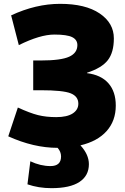

<svg xmlns="http://www.w3.org/2000/svg" viewBox="-20 -760 651 1000"><path d="M443 95Q443 155 394 187.5Q345 220 248 220Q181 220 123 200L138 80Q191 105 243 105Q298 105 298 55Q298 30 280 10Q155 10 23 -50L73 -200Q136 -171 178 -160.5Q220 -150 273 -150Q329 -150 358.5 -169Q388 -188 388 -220Q388 -258 348 -274Q308 -290 192 -290H153V-445H192Q297 -445 340 -464.5Q383 -484 383 -525Q383 -553 356 -566.5Q329 -580 263 -580Q189 -580 78 -525L38 -680Q167 -740 293 -740Q425 -740 499 -690Q573 -640 573 -560Q573 -487 541.5 -446.5Q510 -406 433 -381V-379Q506 -370 544.5 -326.5Q583 -283 583 -210Q583 -131 535.5 -77.5Q488 -24 399 -3Q443 45 443 95Z"/></svg>

Font: Mplus 1p Black
Style: Regular
Weight: 900
Version: Version 1.061